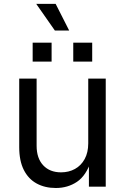

<svg xmlns="http://www.w3.org/2000/svg" viewBox="-20 -943 631 970"><path d="M262.2 6.8Q207 6.8 165.3 -15.9Q123.5 -38.6 100.3 -84.5Q77.1 -130.4 77.1 -199.2V-545.9H165V-206.5Q165 -143.6 198.2 -107.9Q231.4 -72.3 288.6 -72.3Q327.6 -72.3 358.6 -89.4Q389.6 -106.4 407.7 -139.4Q425.8 -172.4 425.8 -218.8V-545.9H514.2V0H429.2V-132.3H440.9Q415.5 -55.7 368.9 -24.4Q322.3 6.8 262.2 6.8ZM257.3 -788.6 163.1 -923.3H261.2L329.6 -788.6ZM145 -631.8V-727.5H240.7V-631.8ZM350.1 -631.8V-727.5H445.8V-631.8Z"/></svg>

Font: Atlassian Sans
Style: Regular
Weight: 400
Designer: Rasmus Andersson
Foundry: Modifications by Atlassian Pty Ltd, manufactured by rsms
Version: Version 4.001;git-9221beed3